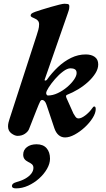

<svg xmlns="http://www.w3.org/2000/svg" viewBox="-20 -727 575 1037"><path d="M331.6 15.3Q311.7 15.3 296.9 2.8Q282.1 -9.7 273.6 -34.6L231.5 -160.2Q227.1 -174 220.9 -180.5Q214.8 -187 207.6 -187Q201.4 -187 197.6 -180.5Q193.8 -174.1 188.8 -161.4Q182.5 -147 176 -129.7Q169.5 -112.4 162.3 -94.9Q155.2 -77.3 148.8 -60.4Q142.3 -43.5 136.1 -28.3Q130.1 -14.8 113.8 -4Q97.5 6.8 74.8 6.8Q59.6 6.8 41.5 -6.7Q23.4 -20.1 23.4 -44.7Q23.4 -54.6 25.8 -64.8Q28.2 -75 31.4 -84.3L177.9 -535.8Q183.1 -551.6 187.1 -566.2Q191.2 -580.8 191.2 -596.1Q191.2 -618 166.7 -627.6Q159.2 -630.8 152.4 -634.3Q145.6 -637.8 145.6 -643.2Q145.6 -648.9 150 -653.1Q154.4 -657.3 170.5 -663.3Q182.3 -667.6 205.4 -674.8Q228.4 -682.1 253.7 -689.3Q279 -696.5 299.6 -701.7Q320.1 -706.8 328.6 -706.8Q336 -706.8 345.2 -705.4Q354.4 -704 354.4 -693.5Q354.4 -681.4 351.9 -672.9Q349.3 -664.4 345.7 -654.1L222.2 -299.7Q219 -292 224.3 -291.8Q229.6 -291.5 233.6 -296.5Q260.2 -333.9 293 -364.8Q325.8 -395.7 363.9 -414.4Q402.1 -433 443.3 -433Q473.2 -433 491.8 -419.6Q510.5 -406.1 510.5 -379Q510.5 -355.5 495.5 -331.4Q480.5 -307.3 456.2 -285Q431.9 -262.7 402.3 -244.8Q372.7 -227 342.6 -215.1Q332.8 -212.2 339.2 -197.5L377 -113.1Q381.2 -105.6 387.7 -96.5Q394.1 -87.4 404.3 -87.4Q419.2 -87.4 440.7 -103.7Q462.1 -120.1 475.9 -139.6Q480.9 -146.2 483.2 -149Q485.5 -151.8 489.5 -151.8Q493.9 -151.8 495.5 -147.4Q497.1 -143 497.1 -139Q497.1 -116.4 480.4 -89.9Q463.7 -63.3 437.8 -39.4Q411.8 -15.5 383.5 -0.1Q355.1 15.3 331.6 15.3ZM238.9 -211.2Q265 -211.2 292.2 -224.2Q319.4 -237.1 342.4 -256.6Q365.5 -276.2 379.7 -296.8Q393.8 -317.4 393.8 -332.6Q393.8 -346.8 384.8 -352.4Q375.8 -358.1 361.1 -358.1Q343.3 -358.1 320.8 -341.1Q298.2 -324.2 277.5 -300.3Q256.8 -276.5 243.1 -255Q229.4 -233.5 229.4 -224.1Q229.4 -219.7 232 -215.5Q234.6 -211.2 238.9 -211.2ZM66.6 290.4Q44.4 290.4 44.4 277.5Q44.4 271 49.7 265.8Q55 260.6 67.1 257.1Q95.2 249.6 116.2 237.9Q137.1 226.1 148.8 211Q160.5 195.8 160.5 179.5Q160.5 166.8 151.9 159.6Q143.3 152.4 132.3 147.6Q119 141.1 112.1 131.6Q105.3 122.2 105.3 108.3Q105.3 83.1 125.2 67.7Q145.1 52.2 177.6 52.2Q212.9 52.2 231.5 73.3Q250.1 94.4 250.1 129.8Q250.1 156.7 233.9 185Q217.7 213.3 191.3 237Q164.9 260.7 132.4 275.6Q99.9 290.4 66.6 290.4Z"/></svg>

Font: EB Garamond
Style: Italic
Weight: 400
Italic angle: -17.2°
Designer: Georg Duffner and Octavio Pardo
Foundry: Georg Duffner
Version: Version 1.001